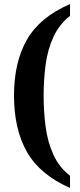

<svg xmlns="http://www.w3.org/2000/svg" viewBox="-20 -789 393 946"><path d="M325 137Q177 72 113 -40Q49 -152 49 -318Q49 -483 113 -594Q177 -705 325 -769V-711Q272 -669 243.5 -607.5Q215 -546 205 -471.5Q195 -397 195 -318Q195 -238 205 -163Q215 -88 243.5 -26Q272 36 325 77Z"/></svg>

Font: Noto Serif Lao Condensed
Style: Bold
Weight: 700
Width: 3
Designer: Monotype Design Team
Foundry: Monotype Imaging Inc.
Version: Version 2.003; ttfautohint (v1.8.4.7-5d5b)